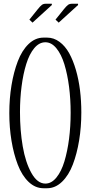

<svg xmlns="http://www.w3.org/2000/svg" viewBox="-20 -1001 485 1027"><path d="M257.3 -974.1 153.8 -879.9 137.2 -896 181.2 -950.7Q195.3 -968.3 203.6 -974.6Q211.9 -981 225.1 -981H257.3ZM397.5 -974.1 293.9 -879.9 276.9 -896 320.8 -950.7Q335 -968.3 343.5 -974.6Q352.1 -981 365.2 -981H397.5ZM222.7 -774.9Q189.5 -774.9 163.1 -743.2Q136.7 -711.4 120.4 -658.4Q104 -605.5 95.5 -539.6Q86.9 -473.6 86.9 -401.9Q86.9 -303.2 101.6 -218Q116.2 -132.8 147.9 -75.9Q179.7 -19 222.7 -19Q255.4 -19 281.7 -51.3Q308.1 -83.5 324.5 -137.7Q340.8 -191.9 349.4 -258.5Q357.9 -325.2 357.9 -397.9Q357.9 -470.2 349.4 -536.6Q340.8 -603 324.5 -656.7Q308.1 -710.4 281.7 -742.7Q255.4 -774.9 222.7 -774.9ZM212.9 -799.8H231.9Q267.6 -799.8 298.1 -777.3Q328.6 -754.9 349.9 -716.6Q371.1 -678.2 386 -627Q400.9 -575.7 408 -518.1Q415 -460.4 415 -399.4Q415 -321.8 403.3 -250.2Q391.6 -178.7 369.6 -121.1Q347.7 -63.5 311.8 -28.8Q275.9 5.9 231.9 5.9H212.9Q168.5 5.9 132.8 -28.3Q97.2 -62.5 75.2 -119.9Q53.2 -177.2 41.5 -248Q29.8 -318.8 29.8 -396Q29.8 -473.6 41.5 -544.7Q53.2 -615.7 75.2 -673.3Q97.2 -731 132.8 -765.4Q168.5 -799.8 212.9 -799.8Z"/></svg>

Font: Reswysokr
Style: Regular
Weight: 500
Version: Version 0.984